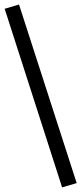

<svg xmlns="http://www.w3.org/2000/svg" viewBox="-39 -757 355 839"><path d="M232.4 61.8 296.1 43.1 44.1 -737.3 -18.6 -718.6Z"/></svg>

Font: LL Pando Sans
Style: Regular
Weight: 400
Designer: Joshua Smith
Foundry: Joshua Smith
Version: Version 1.000;Glyphs 3.2.1 (3258)